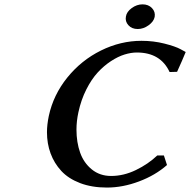

<svg xmlns="http://www.w3.org/2000/svg" viewBox="-20 -844 865 874"><path d="M695.8 -136.2H726.1L740.2 -92.8Q687 -45.9 612.8 -18.1Q538.6 9.8 466.8 9.8Q397.9 9.8 344.7 -10.5Q291.5 -30.8 259 -65.9Q226.6 -101.1 210.2 -145.8Q193.8 -190.4 193.8 -242.2Q193.8 -275.4 202.1 -315.9Q222.7 -412.1 286.4 -491Q350.1 -569.8 439.5 -614Q528.8 -658.2 624 -658.2Q678.7 -658.2 728.8 -645.5Q778.8 -632.8 801.8 -620.1L824.2 -607.9L825.2 -606.9Q811 -571.8 786.1 -517.1L752 -516.1Q710.9 -605 603 -605Q576.7 -605 547.1 -595.9Q517.6 -586.9 485.1 -565.7Q452.6 -544.4 424.6 -513.9Q396.5 -483.4 372.8 -436.5Q349.1 -389.6 336.9 -333Q328.1 -292.5 328.1 -253.9Q328.1 -196.3 344.7 -149.4Q361.3 -102.5 397.9 -72.8Q434.6 -43 485.8 -43Q543 -43 598.9 -70.1Q654.8 -97.2 695.8 -136.2ZM553.2 -769Q556.6 -790.5 579.8 -807.4Q603 -824.2 628.9 -824.2Q655.8 -824.2 671.9 -807.1Q688 -790 684.1 -767.1Q679.7 -745.6 656.2 -728.8Q632.8 -711.9 606.9 -711.9Q580.1 -711.9 564.5 -729.2Q548.8 -746.6 553.2 -769Z"/></svg>

Font: Linear Smooth
Style: Bold Italic
Weight: 700
Designer: Philipp H. Poll, Flanker
Foundry: Philipp H. Poll, reworked by Flanker
Version: Version 1.061 | FøM Fix